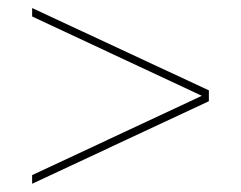

<svg xmlns="http://www.w3.org/2000/svg" viewBox="-20 -626 600 478"><path d="M60 -585V-606L500 -401V-374L60 -168.5V-190L482.5 -387.5Z"/></svg>

Font: Bodoni Moda 11pt Medium
Style: Regular
Weight: 500
Designer: Owen Earl
Foundry: indestructible type
Version: Version 2.004